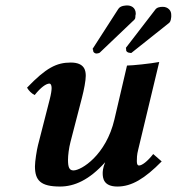

<svg xmlns="http://www.w3.org/2000/svg" viewBox="-20 -673 647 703"><path d="M466 -647C460 -651 454 -653 446 -653C441 -653 421 -653 413 -640L319 -494C318 -493 322 -491 321 -490C320 -482 327 -477 333 -477C335 -477 342 -478 345 -480L472 -601C477 -606 475 -612 476 -617C477 -619 477 -622 477 -624C477 -633 473 -642 466 -647ZM599 -639C593 -645 585 -648 576 -648C565 -648 554 -646 548 -637L441 -498V-497C441 -496 442 -494 442 -493C440 -485 448 -480 453 -480C455 -480 457 -479 459 -479C460 -479 462 -479 462 -480L599 -589C606 -595 606 -605 607 -611V-618C607 -626 605 -633 599 -639ZM280 -315C287.8 -345.1 294 -378 294 -395C294 -413 291 -444 239 -444C187 -444 148.5 -424.5 79 -352C86 -340.3 94.7 -331.3 107 -325C129 -353 149 -367 161 -367C165 -367 169 -362 169 -351C169 -342 166.9 -328 162 -309L119 -141C114.6 -123.8 108 -82 108 -64C108 -12 129 10 200 10C252 10 307 -14 365 -79C356 -57 356 -43 356 -39C356 -21 359 10 410 10C462 10 510 -19 572 -82L541 -109C520 -82 500 -67 489 -67C484 -67 481 -71 481 -83C481 -92 481 -106 486 -125L563 -446C531 -440 464 -433 445 -433L399 -236C368.5 -105.1 278 -49 249 -49C233 -49 229 -62 229 -88C229 -104 232.3 -131.2 238 -153Z"/></svg>

Font: Linux Libertine O
Style: Bold Italic
Weight: 700
Italic angle: -11.5°
Designer: Philipp H. Poll
Foundry: Philipp H. Poll
Version: Version 4.1.0